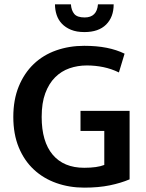

<svg xmlns="http://www.w3.org/2000/svg" viewBox="-20 -850 667 880"><path d="M366 -640Q423 -640 468.5 -631Q514 -622 551 -604L525 -518Q490 -535 453 -542.5Q416 -550 378 -550Q336 -550 298.5 -537Q261 -524 232.5 -495.5Q204 -467 187.5 -422.5Q171 -378 171 -314Q171 -201 221.5 -141Q272 -81 366 -81Q425 -81 458 -94V-250H349V-342H574V-28Q534 -11 483 -0.5Q432 10 366 10Q298 10 238.5 -11Q179 -32 135 -73Q91 -114 66 -174.5Q41 -235 41 -314Q41 -393 66 -454Q91 -515 134.5 -556.5Q178 -598 237.5 -619Q297 -640 366 -640ZM305 -830Q307 -802 320.5 -786Q334 -770 368 -770Q424 -770 429 -830H501Q501 -772 466.5 -737.5Q432 -703 367 -703Q331 -703 305.5 -713.5Q280 -724 263.5 -741.5Q247 -759 239.5 -782Q232 -805 232 -830Z"/></svg>

Font: Mukta SemiBold
Style: Regular
Weight: 600
Designer: Girish Dalvi and Yashodeep Gholap
Foundry: Ek Type
Version: Version 2.538;PS 1.002;hotconv 16.6.51;makeotf.lib2.5.65220;